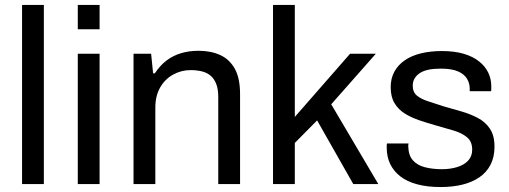

<svg xmlns="http://www.w3.org/2000/svg" viewBox="-20 -743 2056 775"><path d="M69 0V-723H157V0Z M294 -625V-723H382V-625ZM294 0V-526H382V0Z M519 0V-526H590L598 -447H605Q626 -479 652.5 -499Q679 -519 711.5 -528.5Q744 -538 781 -538Q831 -538 868.5 -521Q906 -504 927.5 -466Q949 -428 949 -363V0H861V-351Q861 -384 852.5 -405Q844 -426 829.5 -438Q815 -450 794.5 -455Q774 -460 749 -460Q712 -460 679 -442Q646 -424 626.5 -390Q607 -356 607 -309V0Z M1082 0V-723H1170V-271L1393 -526H1497L1317 -322L1507 0H1406L1260 -257L1170 -166V0Z M1759 12Q1705 12 1664 1Q1623 -10 1596 -31Q1569 -52 1555 -81Q1541 -110 1541 -147Q1541 -152 1541 -156.5Q1541 -161 1542 -164H1629Q1628 -160 1628 -157Q1628 -154 1628 -151Q1629 -116 1646.5 -96Q1664 -76 1695 -68Q1726 -60 1764 -60Q1797 -60 1825 -68.5Q1853 -77 1869.5 -94.5Q1886 -112 1886 -139Q1886 -172 1864.5 -189.5Q1843 -207 1808 -217Q1773 -227 1735 -238Q1703 -247 1671 -258Q1639 -269 1613.5 -285Q1588 -301 1572.5 -326.5Q1557 -352 1557 -391Q1557 -426 1571.5 -453Q1586 -480 1613 -499Q1640 -518 1678.5 -527.5Q1717 -537 1764 -537Q1814 -537 1851.5 -526Q1889 -515 1914 -495Q1939 -475 1951 -449.5Q1963 -424 1963 -395Q1963 -389 1963 -383.5Q1963 -378 1962 -375H1876V-386Q1876 -406 1865.5 -424.5Q1855 -443 1829.5 -454.5Q1804 -466 1759 -466Q1730 -466 1709 -461.5Q1688 -457 1674 -447.5Q1660 -438 1653 -425.5Q1646 -413 1646 -397Q1646 -371 1663 -357Q1680 -343 1708.5 -334Q1737 -325 1770 -314Q1805 -304 1841.5 -293.5Q1878 -283 1908.5 -267Q1939 -251 1957.5 -223.5Q1976 -196 1976 -151Q1976 -109 1960 -78Q1944 -47 1914.5 -27Q1885 -7 1845.5 2.5Q1806 12 1759 12Z"/></svg>

Font: Archivo SemiBold
Style: Regular
Weight: 400
Version: Version 2.001